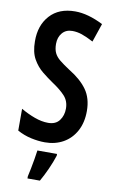

<svg xmlns="http://www.w3.org/2000/svg" viewBox="-102 -869 623 1050"><g transform="rotate(10 209.5 -344.5)"><path d="M385 -291Q385 -227 359.5 -180Q334 -133 289.5 -108Q245 -83 188 -83Q151 -83 110.5 -92Q70 -101 34 -121V-242Q72 -220 111.5 -205.5Q151 -191 187 -191Q229 -191 249.5 -218.5Q270 -246 270 -284Q270 -326 244.5 -354Q219 -382 172 -413Q144 -432 113 -457Q82 -482 60.5 -520Q39 -558 39 -618Q38 -706 88 -761.5Q138 -817 228 -817Q299 -817 384 -774L349 -671Q311 -691 284.5 -700Q258 -709 231 -709Q196 -709 175.5 -685Q155 -661 155 -624Q155 -594 164.5 -574Q174 -554 195 -537Q216 -520 251 -497Q317 -457 351 -409.5Q385 -362 385 -291ZM265 -22Q253 15 235 55Q217 95 198 128H129V116Q133 98 138.5 71.5Q144 45 148.5 17Q153 -11 156 -32H265Z"/></g></svg>

Font: Noto Sans Kannada UI ExtraCondensed SemiBold
Style: Regular
Weight: 600
Width: 2
Designer: Jelle Bosma - Monotype Design Team
Foundry: Monotype Imaging Inc.
Version: Version 2.005; ttfautohint (v1.8.4.7-5d5b)